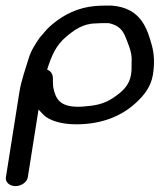

<svg xmlns="http://www.w3.org/2000/svg" viewBox="-47 -500 559 668"><path d="M49.7 117 87.1 -119C91.2 -114.2 98.1 -107 103.4 -101.6C125.2 -79.3 169 -67.5 217.7 -67.5C308.8 -67.5 376.3 -96.9 424.9 -141.4C452.8 -166.9 478.2 -197.3 485 -240C491.2 -279.2 489.6 -312.8 481.1 -343.1C464.9 -401.1 443.1 -472.3 342.8 -480.4C342.4 -480.5 341.7 -480.5 341.2 -480.5H317.5C306.8 -480.5 298.2 -479.9 291.2 -479.5C285.2 -479.1 273.1 -478.1 262.2 -476.2C204.8 -466.5 159.2 -437.8 125.9 -407.5C110.1 -393 104 -382.5 93.5 -371.9C93.1 -371.5 92.4 -370.7 92 -370.1C77.4 -349.7 60.8 -323.8 52.9 -297.4C42 -260.5 27 -221.2 20.2 -178L-26.5 117C-29.1 133.5 -13.8 147.5 6.8 147.5C27.4 147.5 47.1 133.5 49.7 117ZM307.8 -419.5H330.3C331 -419.5 335.4 -418.9 341.7 -416.8C369.3 -407.8 380.9 -393.6 390.5 -369C400.3 -344 411.2 -319.6 411.1 -293.5L410.7 -275.5L410.7 -259.3C410.7 -255.5 410.2 -249.1 408.8 -240C402.6 -201.2 376.9 -179.4 344.6 -158.2C324 -144.6 298.8 -134.8 264 -131.4L243.5 -129.4C238.1 -128.9 232.8 -128.5 226.7 -128.5C162.7 -128.5 146.2 -153.8 138 -197.7L137.1 -215.1C136.6 -225.4 141.3 -248.2 117 -257.8C132.5 -307 147.9 -341.6 181 -370.2C208.6 -394 241.3 -418.5 286.4 -418.5C292.1 -418.5 297.3 -419.5 307.8 -419.5Z"/></svg>

Font: CiSf OpenHand
Style: BdExtObl
Weight: 400
Foundry: Cannot Into Space Fonts
Version: Version 0.7892